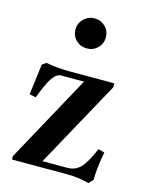

<svg xmlns="http://www.w3.org/2000/svg" viewBox="-108 -754 642 835"><g transform="rotate(15 213.5 -336.5)"><path d="M145 -618.2Q145 -646 165.3 -666Q185.5 -686 213.4 -686Q242.2 -686 262 -666.5Q281.7 -647 281.7 -618.2Q281.7 -589.8 262 -570.3Q242.2 -550.8 213.4 -550.8Q184.6 -550.8 164.8 -570.3Q145 -589.8 145 -618.2ZM372.1 13.2Q326.7 0 273.9 0H24.9V-15.6L239.7 -408.2H136.2Q116.2 -408.2 96.7 -379.9Q78.6 -353 54.7 -288.1L25.4 -293.9L43 -432.1L61 -444.8Q111.8 -435.1 167 -435.1H369.1V-417.5L154.8 -27.3H266.1Q300.8 -27.3 324.5 -50.5Q348.1 -73.7 376.5 -140.6L404.8 -133.3Q390.6 -59.1 390.6 -6.8Z"/></g></svg>

Font: Elstob SemiBold
Style: Regular
Weight: 600
Designer: Peter S. Baker
Version: Version 1.015